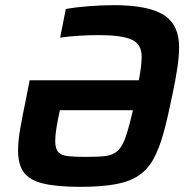

<svg xmlns="http://www.w3.org/2000/svg" viewBox="-20 -716 730 744"><path d="M291 8Q200 8 147 -5Q94 -18 72 -48.5Q50 -79 50 -133Q50 -172 59.5 -224Q69 -276 83 -344L95 -405H518Q529 -463 529 -496Q529 -546 489 -563Q449 -580 363 -580Q328 -580 286 -577.5Q244 -575 213 -570L235 -681Q272 -688 324 -692Q376 -696 420 -696Q555 -696 614.5 -658Q674 -620 674 -534Q674 -498 667 -451Q660 -404 647 -344Q630 -260 613.5 -200Q597 -140 574.5 -99.5Q552 -59 517 -35.5Q482 -12 427 -2Q372 8 291 8ZM313 -108Q361 -108 389.5 -111.5Q418 -115 436 -131.5Q454 -148 467 -185.5Q480 -223 495 -289H212Q203 -248 198.5 -219Q194 -190 194 -170Q194 -140 205.5 -127Q217 -114 243.5 -111Q270 -108 313 -108Z"/></svg>

Font: Saira SemiBold
Style: Italic
Weight: 600
Italic angle: -12°
Designer: Hector Gatti with collaboration of the Omnibus-Type team
Foundry: Omnibus-Type
Version: Version 1.100; ttfautohint (v1.8.3)